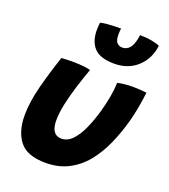

<svg xmlns="http://www.w3.org/2000/svg" viewBox="-143 -866 879 998"><g transform="rotate(20 296.5 -367.0)"><path d="M432.5 -489Q446 -493 470.2 -495.5Q494.5 -498 516.5 -498Q535 -498 557.2 -496.5Q579.5 -495 593 -493Q588 -452.5 580.8 -411.2Q573.5 -370 563 -330Q543 -256.5 514 -191.2Q485 -126 444.5 -76.5Q404 -27 349.2 1Q294.5 29 224 29Q121.5 29 79.8 -24.2Q38 -77.5 38 -166Q38 -240 61.5 -330.2Q85 -420.5 116 -511.5Q129.5 -512.5 150.8 -513.2Q172 -514 189.5 -513.5Q214.5 -513 239 -510.5Q263.5 -508 277 -503.5Q258.5 -453 241 -397.2Q223.5 -341.5 212.5 -289.8Q201.5 -238 201.5 -199Q201.5 -117.5 258.5 -117.5Q291.5 -117.5 318.5 -145.5Q345.5 -173.5 366.8 -221Q388 -268.5 404.5 -326.5Q416.5 -370 423.8 -411Q431 -452 432.5 -489ZM570 -744.5Q561.5 -671 510.8 -624.2Q460 -577.5 383.5 -577.5Q305.5 -577.5 272.2 -612.8Q239 -648 239 -711Q239 -720.5 239.8 -731.2Q240.5 -742 241.5 -752.5Q255 -756.5 276 -758.2Q297 -760 318.5 -760.8Q340 -761.5 355 -761.5Q352.5 -742.5 352.5 -728Q352.5 -696 364 -683.2Q375.5 -670.5 394.5 -670.5Q420.5 -670.5 437 -692.5Q453.5 -714.5 459.5 -763Q496 -763 525.5 -757.2Q555 -751.5 570 -744.5Z"/></g></svg>

Font: Grandstander
Style: Bold Italic
Weight: 700
Italic angle: -15°
Designer: Tyler Finck
Foundry: Etcetera Type Co
Version: Version 1.200; ttfautohint (v1.8.3)